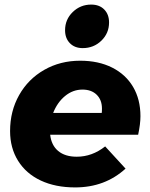

<svg xmlns="http://www.w3.org/2000/svg" viewBox="-20 -811 655 838"><path d="M593 -304Q593 -270 583 -223H199Q204 -177 234 -152Q264 -127 315 -127Q382 -127 439 -172L528 -75Q438 7 308 7Q222 7 158 -23Q94 -53 59 -109Q24 -165 24 -239Q24 -326 63.5 -396Q103 -466 173 -506Q243 -546 330 -546Q410 -546 469.5 -516Q529 -486 561 -431.5Q593 -377 593 -304ZM425 -337Q425 -375 402 -397.5Q379 -420 340 -420Q298 -420 264 -392Q230 -364 212 -318H424Q425 -324 425 -337ZM456 -713Q456 -666 422.5 -633.5Q389 -601 341 -601Q306 -601 285 -622.5Q264 -644 264 -679Q264 -726 297.5 -758.5Q331 -791 378 -791Q414 -791 435 -769.5Q456 -748 456 -713Z"/></svg>

Font: Gontserrat
Style: Bold Italic
Weight: 700
Italic angle: -11.3°
Designer: Julieta Ulanovsky
Foundry: Julieta Ulanovsky
Version: Version 6.001